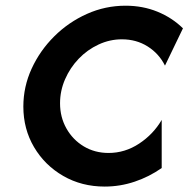

<svg xmlns="http://www.w3.org/2000/svg" viewBox="-20 -658 678 690"><path d="M356.2 12.5Q273.6 12.5 207.3 -25.7Q141 -63.9 102.4 -129.2Q63.9 -194.4 63.9 -275Q63.9 -346.5 93.8 -411.5Q123.6 -476.4 175 -527.4Q226.4 -578.5 292.4 -608Q358.3 -637.5 431.2 -637.5Q493.1 -637.5 545.8 -616Q598.6 -594.4 637.5 -556.2L572.9 -422.2Q551.4 -465.3 510.8 -491Q470.1 -516.7 418.1 -516.7Q374.3 -516.7 334 -497.9Q293.8 -479.2 262.8 -446.9Q231.9 -414.6 213.9 -373.3Q195.8 -331.9 195.8 -286.8Q195.8 -236.8 218.8 -196.2Q241.7 -155.6 281.2 -131.9Q320.8 -108.3 370.1 -108.3Q429.2 -108.3 480.2 -142Q531.2 -175.7 561.1 -227.1V-54.2Q516.7 -22.9 464.2 -5.2Q411.8 12.5 356.2 12.5Z"/></svg>

Font: Afacad
Style: Italic
Weight: 400
Italic angle: -14°
Designer: Kristian Moeller
Foundry: Dicotype
Version: Version 1.000